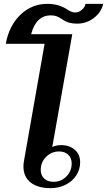

<svg xmlns="http://www.w3.org/2000/svg" viewBox="-20 -969 557 999"><path d="M102 -103Q102 -118 105 -133L212 -741H10Q27 -835 86 -892Q145 -949 227 -949Q286 -949 331 -919Q353 -904 371 -904Q389 -904 405 -917Q421 -930 425 -949H517Q507 -905 468.5 -875.5Q430 -846 381 -846Q358 -846 340 -851Q322 -856 303 -869Q285 -881 273 -885Q261 -889 244 -889Q168 -889 142 -791H356L252 -204Q259 -208 272 -211Q285 -214 297 -214Q342 -214 369.5 -189.5Q397 -165 397 -125Q397 -87 376.5 -56Q356 -25 321 -7.5Q286 10 243 10Q177 10 139.5 -19.5Q102 -49 102 -103ZM353 -119Q353 -147 335 -164Q317 -181 287 -181Q248 -181 220 -153Q192 -125 192 -85Q192 -57 210 -40Q228 -23 259 -23Q298 -23 325.5 -51Q353 -79 353 -119Z"/></svg>

Font: Fahkwang SemiBold
Style: Italic
Weight: 600
Italic angle: -10°
Version: Version 1.000; ttfautohint (v1.6)